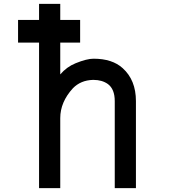

<svg xmlns="http://www.w3.org/2000/svg" viewBox="-20 -971 905 991"><path d="M181.6 0H291V-361.3Q291 -444.3 356.4 -515.6Q396.5 -556.6 459 -558.6H462.9Q506.8 -558.6 537.1 -537.1Q572.3 -510.7 572.3 -449.2V0H681.6V-449.2Q681.6 -557.6 613.3 -619.1Q559.6 -668 462.9 -668Q427.7 -668 370.1 -644.5Q324.2 -626 291 -586.9V-951.2H181.6ZM73.2 -751H393.6V-868.2H73.2Z"/></svg>

Font: OCR-B
Style: Regular
Weight: 400
Version: 1.1